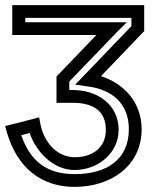

<svg xmlns="http://www.w3.org/2000/svg" viewBox="-50 -694 601 751"><path d="M364 -186C364 -118 314 -79 242 -79C171 -79 121 -141 108 -209L103 -235L77 -228L-5 -207L-30 -201L-23 -176C17 -39 110 37 242 37C384 37 504 -45 504 -189C504 -294 434 -368 345 -396L507 -565L514 -572V-582V-649V-674H489H24H-2V-649V-582V-557H24H327L178 -402L171 -395V-385V-317V-292H196H234C316 -292 364 -259 364 -186ZM414 -186C414 -285 331 -342 234 -342H221V-375L404 -565L446 -607H387H49V-624H464V-592L278 -398L244 -363L293 -356C388 -344 454 -289 454 -189C454 -71 369 -13 242 -13C136 -13 70 -60 33 -165L66 -174C90 -102 157 -29 242 -29C332 -29 414 -94 414 -186Z"/></svg>

Font: Gamestation DisplayOutline
Style: Regular
Weight: 400
Designer: Jonas Hecksher
Foundry: Jonas Hecksher, Playtypeª, e-types AS
Version: Version 1.003